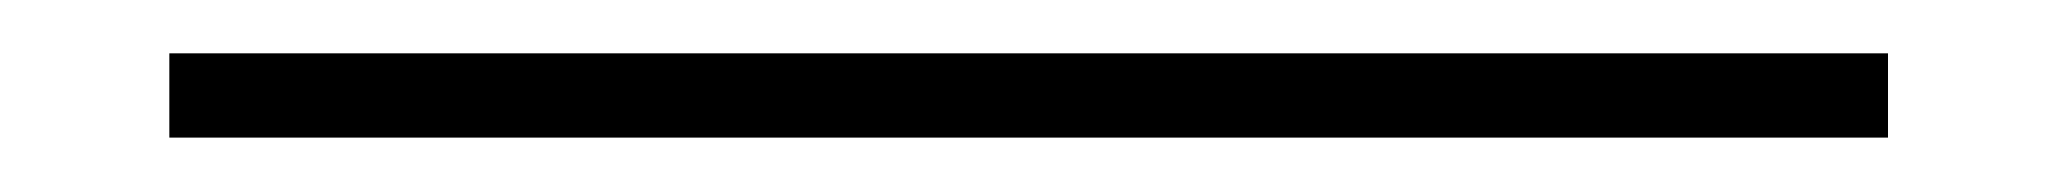

<svg xmlns="http://www.w3.org/2000/svg" viewBox="-20 50 772 72"><path d="M43.5 101.6V70H688V101.6Z"/></svg>

Font: Alumni Sans Thin
Style: Regular
Weight: 100
Designer: Robert E. Leuschke
Foundry: Robert E. Leuschke
Version: Version 1.018